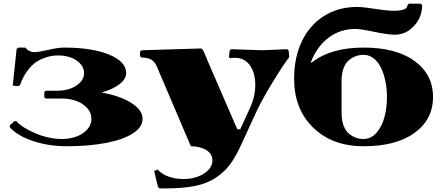

<svg xmlns="http://www.w3.org/2000/svg" viewBox="-20 -790 2408 1050"><path d="M230 -251 222.2 -258.8V-286.1L230 -293.9H294.9Q330.1 -293.9 362.5 -304.7Q395 -315.4 417.5 -338.1Q439.9 -360.8 439.9 -390.1Q439.9 -419.9 418.2 -442.6Q396.5 -465.3 365.2 -476.1Q334 -486.8 299.8 -486.8Q280.8 -486.8 262.2 -484.1Q243.7 -481.4 217.5 -471.4Q191.4 -461.4 169.7 -444.8Q147.9 -428.2 126 -397.5Q104 -366.7 89.8 -325.2L80.1 -318.8L49.8 -321.8L70.8 -522L80.1 -529.8H119.1Q136.2 -504.9 170.9 -504.9Q189.5 -504.9 243.4 -517.3Q297.4 -529.8 330.1 -529.8Q483.4 -529.8 576.7 -491.5Q669.9 -453.1 669.9 -390.1Q669.9 -357.9 634 -330.1Q598.1 -302.2 539.1 -285.2V-283.2Q636.2 -266.1 698 -227.3Q759.8 -188.5 759.8 -140.1Q759.8 -95.7 708.3 -61.5Q656.7 -27.3 562.3 -8.8Q467.8 9.8 344.2 9.8Q246.6 9.8 161.4 -18.6Q76.2 -46.9 33.2 -94.2L34.2 -105L59.1 -127.9L69.8 -127Q102.5 -90.8 175.5 -60.3Q248.5 -29.8 319.8 -29.8Q359.9 -29.8 396 -42.5Q432.1 -55.2 456.1 -81.1Q480 -106.9 480 -140.1Q480 -174.3 455.8 -200.2Q431.6 -226.1 396 -238.5Q360.4 -251 319.8 -251Z M1023.9 9.8 993.7 -60.1 836.9 -428.2Q826.2 -453.1 806.6 -464.1Q787.1 -475.1 753.9 -475.1L745.6 -482.9V-506.8L753.9 -515.1L1076.7 -524.9H1077.6Q1081.5 -524.9 1085.4 -521.2Q1089.4 -517.6 1093.3 -509.5Q1097.2 -501.5 1100.3 -494.1Q1103.5 -486.8 1108.9 -473.6Q1114.3 -460.4 1117.7 -452.1L1277.8 -83H1293.9L1347.7 -201.2Q1376 -262.2 1376 -327.1Q1376 -390.6 1346.7 -432.4Q1317.4 -474.1 1262.7 -474.1Q1259.3 -474.1 1255.4 -473.6Q1251.5 -473.1 1246.8 -472.4Q1242.2 -471.7 1239.7 -471.2L1231.9 -478L1235.8 -513.2L1243.7 -521L1415.5 -515.1L1550.8 -521L1558.6 -513.2L1562 -478Q1525.9 -430.7 1467 -333.7Q1408.2 -236.8 1375 -164.1L1299.8 0Q1269.5 66.4 1238.3 108.6Q1207 150.9 1159.9 182.1Q1112.8 213.4 1047.4 226.8Q981.9 240.2 888.7 240.2H851.6L843.8 231.9L822.8 145L842.8 137.2Q863.8 162.1 901.1 175.5Q938.5 189 982.9 189Q1048.8 189 1095.2 159.4Q1141.6 129.9 1141.6 86.9Q1141.6 50.8 1107.7 30.3Q1073.7 9.8 1023.9 9.8Z M1680.2 -450.2 1683.6 -446.8Q1786.6 -529.8 1968.3 -529.8Q2146.5 -529.8 2247.3 -456.3Q2348.1 -382.8 2348.1 -259.8Q2348.1 -136.7 2247.3 -63.5Q2146.5 9.8 1968.3 9.8Q1797.4 9.8 1692.9 -91.8Q1588.4 -193.4 1588.4 -359.9Q1588.4 -476.1 1631.3 -565.2Q1674.3 -654.3 1752.7 -703.1Q1831.1 -752 1933.6 -752Q1964.8 -752 2031 -741.5Q2097.2 -731 2133.3 -731Q2208.5 -731 2208.5 -762.2L2216.3 -770H2280.3L2288.6 -762.2Q2288.6 -696.8 2244.4 -648.4Q2200.2 -600.1 2139.2 -600.1Q2101.6 -600.1 2026.4 -616Q1951.2 -631.8 1923.3 -631.8Q1840.3 -631.8 1776.9 -584Q1713.4 -536.1 1680.2 -450.2ZM1968.3 -490.2Q1947.3 -490.2 1927.5 -483.4Q1907.7 -476.6 1889.2 -461.7Q1870.6 -446.8 1859.4 -418Q1848.1 -389.2 1848.1 -350.1V-169.9Q1848.1 -130.9 1859.4 -102.1Q1870.6 -73.2 1889.2 -58.3Q1907.7 -43.5 1927.5 -36.6Q1947.3 -29.8 1968.3 -29.8Q2008.8 -29.8 2038.6 -63.7Q2068.4 -97.7 2082.3 -148.9Q2096.2 -200.2 2096.2 -259.8Q2096.2 -303.7 2087.9 -344.5Q2079.6 -385.3 2064.2 -418Q2048.8 -450.7 2023.9 -470.5Q1999 -490.2 1968.3 -490.2Z"/></svg>

Font: Yokawerad
Style: Regular
Weight: 500
Designer: gluk
Foundry: gluk
Version: Version 0.79